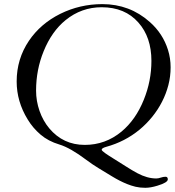

<svg xmlns="http://www.w3.org/2000/svg" viewBox="-20 -729 849 933"><path d="M795.4 142.6Q795.4 158.2 745.1 173.3Q711.9 183.6 686 183.6Q660.2 183.6 638.7 178.5Q617.2 173.3 596.7 165Q561 150.4 524.7 128.2Q488.3 106 458.7 88.1Q429.2 70.3 399.4 47.9Q321.8 -10.7 268.1 -26.9Q214.4 -43 177 -75Q139.6 -106.9 114.3 -148.9Q61 -235.8 61 -333Q61 -442.4 120.6 -530.8Q176.8 -613.8 272.5 -661.6Q368.2 -709 477.1 -709Q610.4 -709 708 -622.1Q771.5 -565.9 796.4 -486.3Q809.1 -445.8 809.1 -401.6Q809.1 -357.4 798.1 -315.2Q787.1 -272.9 767.3 -234.4Q747.6 -195.8 719.5 -161.1Q691.4 -126.5 657.7 -98.6Q586.9 -40.5 496.6 -15.6Q474.1 -9.3 474.1 -1.5Q474.1 3.4 491.5 15.6Q508.8 27.8 533.7 43Q558.6 58.1 590.8 78.9Q623 99.6 647.9 112.8Q695.8 138.2 739.3 138.2Q749.5 138.2 761.5 134Q773.4 129.9 784.4 129.9Q795.4 129.9 795.4 142.6ZM155.3 -288.6Q155.3 -238.3 172.1 -189.9Q189 -141.6 219.7 -105Q287.1 -24.9 392.1 -24.9Q492.2 -24.9 570.3 -89.4Q639.6 -147 678.7 -244.1Q715.8 -335.4 715.8 -433.1Q715.8 -547.9 652.8 -619.1Q587.4 -693.8 474.1 -693.8Q376 -693.8 298.8 -631.3Q231 -576.2 191.9 -479.5Q155.3 -389.6 155.3 -288.6Z"/></svg>

Font: Cardo-Italic
Style: Italic
Weight: 400
Italic angle: -12°
Designer: David J. Perry
Foundry: David J. Perry
Version: Version 0.991